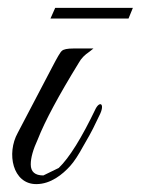

<svg xmlns="http://www.w3.org/2000/svg" viewBox="-20 -467 357 487"><path d="M25 -130C-4 -78 12 0 72 0C109 0 139 -25 158 -46C168 -57 179 -74 191 -96C204 -118 212 -133 216 -141L232 -174C247 -203 234 -212 223 -192C187 -117 156 -67 129 -41L90 -22C69 -22 58 -31 58 -50C58 -67 64 -88 76 -114C94 -160 129 -225 180 -308C186 -319 195 -328 207 -336L217 -344H166C151 -344 141 -342 137 -338C133 -335 125 -321 112 -296ZM120 -447 108 -420H306L317 -447Z"/></svg>

Font: VL Great Vibes
Style: Regular
Weight: 400
Designer: Robert E. Leuschke
Foundry: Robert E. Leuschke
Version: Version 1.001